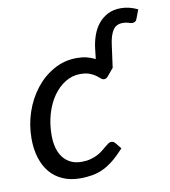

<svg xmlns="http://www.w3.org/2000/svg" viewBox="-80 -763 745 839"><g transform="rotate(-10 293.0 -343.0)"><path d="M408.5 -91Q382.5 -62.5 359.2 -43.5Q336 -24.5 312.5 -13.2Q289 -2 263.8 2.5Q238.5 7 209.5 7Q165.5 7 131.8 -8Q98 -23 75.2 -50.2Q52.5 -77.5 40.8 -115.8Q29 -154 29 -200Q29 -261.5 48.2 -318Q67.5 -374.5 101.8 -418Q136 -461.5 182.8 -487.5Q229.5 -513.5 284.5 -513.5Q309 -513.5 328.8 -508.5Q348.5 -503.5 366 -494.5L371 -539Q374.5 -570 384.5 -598.2Q394.5 -626.5 411.8 -647.8Q429 -669 453.8 -681.8Q478.5 -694.5 512 -694.5Q531 -694.5 549 -690Q567 -685.5 586.5 -676.5L572.5 -639.5Q568.5 -628 562.5 -625Q556.5 -622 551 -622Q545 -622 534.5 -625.8Q524 -629.5 509 -629.5Q479 -629.5 464.8 -606.5Q450.5 -583.5 445.5 -543L432 -444L404 -410.5Q401 -406.5 396.5 -404Q392 -401.5 386.5 -401.5Q379.5 -401.5 372.8 -407.8Q366 -414 355.2 -421.8Q344.5 -429.5 328.2 -435.8Q312 -442 286.5 -442Q252 -442 221.2 -423.2Q190.5 -404.5 167.5 -372Q144.5 -339.5 131.2 -295Q118 -250.5 118 -199.5Q118 -168.5 125 -143.2Q132 -118 146 -100.2Q160 -82.5 180.2 -72.8Q200.5 -63 227.5 -63Q250 -63 267.5 -67.8Q285 -72.5 298.5 -79.5Q312 -86.5 322.2 -94.8Q332.5 -103 340.8 -110Q349 -117 355.8 -121.8Q362.5 -126.5 369.5 -126.5Q379.5 -126.5 386.5 -118L408.5 -91Z"/></g></svg>

Font: Lato
Style: Italic
Weight: 400
Italic angle: -7°
Designer: Lukasz Dziedzic
Foundry: tyPoland Lukasz Dziedzic
Version: Version 2.007; 2014-02-27